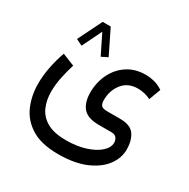

<svg xmlns="http://www.w3.org/2000/svg" viewBox="-169 -659 1038 1057"><g transform="rotate(30 350.5 -130.5)"><path d="M312 -354.5 272.5 -335 211.4 -459 150.9 -335 110.8 -354.5 186 -506.8H237.3ZM336.4 246.6Q231 246.6 167.7 208Q104.5 169.4 76.4 105.2Q48.3 41 48.3 -35.6Q48.3 -87.4 59.1 -141.8Q69.8 -196.3 88.4 -248L166 -216.8Q151.9 -171.9 142.1 -124.5Q132.3 -77.1 132.3 -32.7Q132.3 20 151.1 63.5Q169.9 106.9 214.4 132.8Q258.8 158.7 336.4 158.7Q405.8 158.7 459.2 141.4Q512.7 124 543.2 96.4Q573.7 68.8 573.7 38.1Q573.7 22.5 564.5 8.8Q555.2 -4.9 530.8 -4.9H451.7Q379.4 -4.9 350.3 -39.8Q321.3 -74.7 321.3 -136.7Q321.3 -201.2 347.7 -255.1Q374 -309.1 422.9 -341.3Q471.7 -373.5 538.6 -373.5Q564 -373.5 592 -366.7Q620.1 -359.9 648.4 -340.8L620.6 -266.6Q582 -286.1 538.6 -286.1Q476.6 -286.1 441.7 -242.7Q406.7 -199.2 406.7 -136.7Q406.7 -113.8 416 -103.3Q425.3 -92.8 453.6 -92.8H535.6Q603 -92.8 627.7 -56.4Q652.3 -20 652.3 36.1Q652.3 90.3 616.5 138.4Q580.6 186.5 510.3 216.6Q439.9 246.6 336.4 246.6Z"/></g></svg>

Font: Vazirmatn RD
Style: Regular
Weight: 400
Designer: Saber Rastikerdar
Foundry: Saber Rastikerdar
Version: Version 32.102